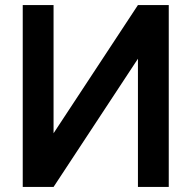

<svg xmlns="http://www.w3.org/2000/svg" viewBox="-20 -740 758 760"><path d="M648 -720V0H526V-507.5L192 0H70V-720H192V-212.5L526 -720Z"/></svg>

Font: Vortex Mix
Style: Bold
Weight: 700
Designer: Mikhail Sharanda
Foundry: Mikhail Sharanda
Version: Version 4.504;Glyphs 3.1.2 (3151)